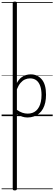

<svg xmlns="http://www.w3.org/2000/svg" viewBox="-20 -1443 675 2386"><path d="M164 923Q150 923 144 918.5Q138 914 138 904V-1404Q138 -1414 144.5 -1418.5Q151 -1423 165 -1423Q178 -1423 184 -1418.5Q190 -1414 190 -1404V-412Q214 -456 243 -479Q272 -502 302.5 -510.5Q333 -519 362 -519Q446 -519 499 -456.5Q552 -394 552 -266Q552 -214 542.5 -170Q533 -126 514 -91.5Q495 -57 466.5 -33Q438 -9 401.5 4Q365 17 321 17Q286 17 254 6Q222 -5 190 -27V904Q190 914 183.5 918.5Q177 923 164 923ZM190 -78Q225 -53 258 -42Q291 -31 323 -31Q355 -31 381.5 -40Q408 -49 429 -67.5Q450 -86 465 -114Q480 -142 488 -179.5Q496 -217 496 -263Q496 -327 480 -373.5Q464 -420 432.5 -444.5Q401 -469 353 -469Q320 -469 290 -455.5Q260 -442 234.5 -412Q209 -382 190 -333ZM0 898H635V908H0ZM0 -20H635V0H0ZM0 -505H635V-500H0ZM0 -1418H635V-1408H0Z"/></svg>

Font: Playwrite FR Trad Guides
Style: Regular
Weight: 400
Designer: Veronika Burian, José Scaglione
Foundry: TypeTogether
Version: Version 1.003